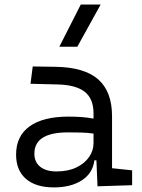

<svg xmlns="http://www.w3.org/2000/svg" viewBox="-20 -815 626 845"><path d="M409.2 4.9 404.3 -109.4H395.5Q388.2 -52.2 339.8 -21.2Q291.5 9.8 217.3 9.8Q137.7 9.8 94.2 -27.8Q50.8 -65.4 50.8 -134.3Q50.8 -216.3 110.4 -259Q169.9 -301.8 281.7 -301.8Q345.7 -301.8 391.6 -293V-315.9Q391.6 -381.3 352.1 -411.6Q312.5 -441.9 231 -443.4L114.3 -446.3L124 -522.5L224.6 -521Q352.1 -519 412.6 -465.3Q473.1 -411.6 473.1 -303.7V-74.7L561.5 -65.4V0ZM391.6 -227.1Q364.7 -231 336.2 -231.7Q307.6 -232.4 279.3 -232.4Q131.3 -232.4 131.3 -138.7Q131.3 -101.6 157 -81.1Q182.6 -60.5 228.5 -60.5Q279.8 -60.5 316.2 -78.1Q352.5 -95.7 372.1 -124Q391.6 -152.3 391.6 -184.1ZM241.2 -609.4 335.4 -794.9H422.9L320.3 -609.4Z"/></svg>

Font: Cascadia Code NF SemiLight
Style: Regular
Weight: 350
Monospace: yes
Designer: Aaron Bell
Foundry: Saja Typeworks
Version: Version 2404.023; ttfautohint (v1.8.4)